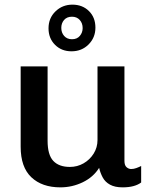

<svg xmlns="http://www.w3.org/2000/svg" viewBox="-20 -797 662 827"><path d="M240 10Q161 10 115 -33.5Q69 -77 69 -165V-511H185V-191Q185 -130 209.5 -104Q234 -78 281 -78Q313 -78 340 -93.5Q367 -109 383.5 -135.5Q400 -162 400 -194V-511H516V-104Q516 -85 525 -77Q534 -69 545 -69Q556 -69 567 -73Q578 -77 588 -82V-11Q575 -1 555 4.5Q535 10 508 10Q475 10 454 -1.5Q433 -13 422.5 -32.5Q412 -52 407 -74Q382 -34 336.5 -12Q291 10 240 10ZM288 -576Q245 -576 217 -604Q189 -632 189 -675Q189 -719 219 -748Q249 -777 292 -777Q335 -777 363 -749.5Q391 -722 391 -678Q391 -635 361.5 -605.5Q332 -576 288 -576ZM290 -628Q312 -628 324 -642.5Q336 -657 336 -676Q336 -697 323.5 -711Q311 -725 290 -725Q268 -725 256 -711Q244 -697 244 -677Q244 -656 256.5 -642Q269 -628 290 -628Z"/></svg>

Font: Chivo Medium Medium
Style: Regular
Weight: 500
Version: Version 2.002